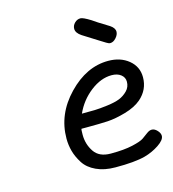

<svg xmlns="http://www.w3.org/2000/svg" viewBox="-99 -721 726 808"><g transform="rotate(-15 264.0 -317.0)"><path d="M137.2 -165Q137.2 -271 216.6 -353.5Q295.9 -436 391.1 -436Q444.3 -436 479.7 -407Q515.1 -377.9 515.1 -332Q515.1 -277.8 473.1 -241.2Q446.3 -218.3 402.1 -205.6Q357.9 -192.9 323.5 -190.9Q289.1 -189 232.9 -189H209Q207 -187 207 -163.1Q207 -122.1 229 -89.1Q251 -56.2 300.8 -56.2H303.2Q359.4 -56.2 396.7 -64.7Q434.1 -73.2 447 -82.5Q460 -91.8 471.4 -100.3Q482.9 -108.9 493.2 -108.9Q505.4 -108.9 516.6 -96.9Q527.8 -85 527.8 -73.2Q527.8 -55.2 498.5 -35.6Q469.2 -16.1 435.1 -6.8Q389.2 5.4 305.2 4.9Q257.3 4.9 222.2 -11.5Q187 -27.8 169.4 -55.4Q151.9 -83 144.5 -110.1Q137.2 -137.2 137.2 -165ZM227.1 -250Q261.2 -250 282.7 -250.5Q304.2 -251 338.6 -255.4Q373 -259.8 393.1 -267.8Q413.1 -275.9 429 -292Q444.8 -308.1 444.8 -331.1Q444.8 -350.1 429.4 -362.1Q414.1 -374 389.2 -374Q342.3 -374 296.6 -338.6Q251 -303.2 227.1 -250ZM288.1 -603Q288.1 -617.2 299.1 -628.2Q310.1 -639.2 324.7 -639.2Q335.9 -639.2 368.2 -619.1Q375 -615.2 392.1 -603Q418.9 -585.9 437 -575.2Q457 -562 457 -545.9Q457 -532.7 445.1 -519.3Q433.1 -505.9 419.9 -505.9H417Q411.1 -505.9 373 -530.8Q337.9 -552.7 311 -569.8Q288.1 -585 288.1 -603Z"/></g></svg>

Font: CMU Typewriter Text
Style: Italic
Weight: 500
Italic angle: -14.04°
Version: Version 0.7.0